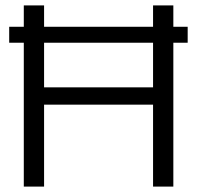

<svg xmlns="http://www.w3.org/2000/svg" viewBox="-20 -690 728 710"><path d="M68 -670V-591H14V-532H68V0H143V-303H546V0H621V-532H674V-591H621V-670H546V-591H143V-670ZM143 -367V-532H546V-367Z"/></svg>

Font: LT Wave Text Light
Style: Regular
Weight: 300
Designer: Daniel Lyons
Version: Version 2.5 (Glyphs App)